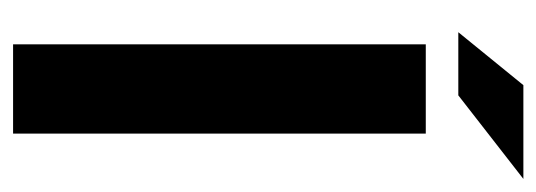

<svg xmlns="http://www.w3.org/2000/svg" viewBox="-290 -550 840 301"><g transform="rotate(90 130.5 -400.0)"><path d="M190 -647V0H50V-647ZM261 -800 130 -698H31L114 -800Z"/></g></svg>

Font: Squada One
Style: Regular
Weight: 400
Designer: Joe Prince
Foundry: Joe Prince
Version: Version 1.001